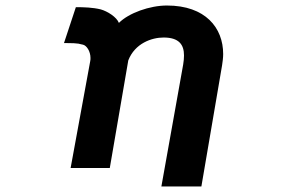

<svg xmlns="http://www.w3.org/2000/svg" viewBox="-20 -556 1040 696"><path d="M644 -322 565 120H710L785 -319C787 -333 789 -346 789 -360C789 -455 725 -536 585 -536C523 -536 447 -509 411 -473C403 -494 370 -515 345 -522C316 -529 285 -530 255 -530L212 -400C275 -400 266 -396 281 -394C294 -391 308 -370 308 -346C308 -342 308 -338 307 -334L236 53H378L445 -337C469 -399 530 -420 573 -420C629 -420 647 -394 647 -355C647 -345 646 -334 644 -322Z"/></svg>

Font: LINE Seed JP_OTF Bold
Style: Regular
Weight: 700
Designer: LINE & Fontrix & Fontworks
Version: Version 1.009